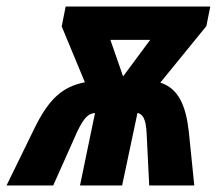

<svg xmlns="http://www.w3.org/2000/svg" viewBox="-78 -568 666 588"><path d="M299 -334 260 -446H382ZM-58 0H85L159 -166C179 -207 192 -220 213 -222L167 0H296L343 -222C359 -219 369 -204 371 -160L379 0H517L500 -167C491 -244 469 -297 413 -315L554 -488L566 -548H123L111 -487L182 -316C115 -303 73 -267 29 -178Z"/></svg>

Font: Noto Sans Display SemiCondensed Extra
Style: Italic
Weight: 800
Width: 4
Italic angle: -12°
Designer: Monotype Design Team
Foundry: Monotype Imaging Inc.
Version: Version 1.900